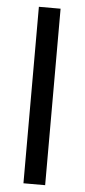

<svg xmlns="http://www.w3.org/2000/svg" viewBox="-53 -771 353 802"><g transform="rotate(5 123.0 -370.0)"><path d="M77 -740H168V0H77Z"/></g></svg>

Font: Poppins
Style: Regular
Weight: 400
Designer: Ninad Kale (Devanagari), Jonny Pinhorn (Latin)
Foundry: Indian Type Foundry
Version: Version 3.002 2017